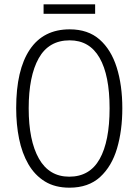

<svg xmlns="http://www.w3.org/2000/svg" viewBox="-20 -860 642 890"><path d="M547 -358Q547 -255 522.5 -172Q498 -89 444 -39.5Q390 10 302 10Q235 10 188 -19Q141 -48 111.5 -99Q82 -150 68.5 -216.5Q55 -283 55 -359Q55 -536 118 -630Q181 -724 303 -724Q388 -724 441.5 -677Q495 -630 521 -547.5Q547 -465 547 -358ZM113 -358Q113 -208 160.5 -124.5Q208 -41 301 -41Q396 -41 442 -123Q488 -205 488 -358Q488 -511 441.5 -592Q395 -673 303 -673Q206 -673 159.5 -590Q113 -507 113 -358ZM421 -840V-796H182V-840Z"/></svg>

Font: Noto Sans Gurmukhi Condensed Light
Style: Regular
Weight: 300
Width: 3
Designer: Jelle Bosma - Monotype Design Team
Foundry: Monotype Imaging Inc.
Version: Version 2.004; ttfautohint (v1.8.4.7-5d5b)